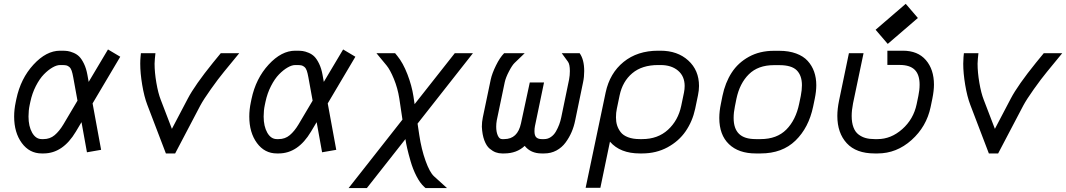

<svg xmlns="http://www.w3.org/2000/svg" viewBox="-20 -771 5442 980"><path d="M367.2 -99.1Q300.8 12.2 202.1 12.2H192.9Q130.4 12.2 91.3 -41Q52.2 -94.2 52.2 -176.3Q52.2 -211.9 60.1 -249L63.5 -265.6Q85.4 -370.1 150.9 -441.2Q216.3 -512.2 286.6 -512.2H295.9Q312.5 -512.2 325 -510.5Q337.4 -508.8 354.7 -501.7Q372.1 -494.6 384.5 -482.2Q397 -469.7 408.7 -445.6Q420.4 -421.4 426.3 -388.2L432.6 -353L531.2 -518.6L593.8 -481.4L452.6 -243.2L496.1 -6.3L423.8 6.3L396 -147.5ZM375.5 -257.3 354 -375.5Q350.1 -397.5 345.7 -410.2Q341.3 -422.9 333.7 -429.2Q326.2 -435.5 318.4 -437.3Q310.5 -439 295.9 -439H286.6Q269.5 -439 247.8 -426.5Q226.1 -414.1 204.1 -391.6Q182.1 -369.1 163.1 -332Q144 -294.9 134.8 -251L131.3 -234.4Q125.5 -207 125.5 -176.3Q125.5 -126.5 144 -93.8Q162.6 -61 192.9 -61H202.1Q234.9 -61 258.8 -81.1Q282.7 -101.1 303.7 -136.2Z M770.5 -471.7Q769 -456.1 769 -445.8Q769 -401.4 778.1 -348.6Q787.1 -295.9 800.3 -262.2L857.4 -113.3L939 -268.6Q974.6 -336.4 1066.9 -450.7L1106.9 -499.5H1201.2L1123.5 -404.8Q1093.8 -368.7 1056.2 -315.7Q1018.6 -262.7 1002.4 -232.4L874 12.2H826.7L731.9 -235.8Q715.8 -277.8 705.8 -337.9Q695.8 -397.9 695.8 -445.8Q695.8 -463.4 697.3 -479.5L699.2 -499.5H773.4Z M1567.4 -99.1Q1501 12.2 1402.3 12.2H1393.1Q1330.6 12.2 1291.5 -41Q1252.4 -94.2 1252.4 -176.3Q1252.4 -211.9 1260.3 -249L1263.7 -265.6Q1285.6 -370.1 1351.1 -441.2Q1416.5 -512.2 1486.8 -512.2H1496.1Q1512.7 -512.2 1525.1 -510.5Q1537.6 -508.8 1554.9 -501.7Q1572.3 -494.6 1584.7 -482.2Q1597.2 -469.7 1608.9 -445.6Q1620.6 -421.4 1626.5 -388.2L1632.8 -353L1731.4 -518.6L1793.9 -481.4L1652.8 -243.2L1696.3 -6.3L1624 6.3L1596.2 -147.5ZM1575.7 -257.3 1554.2 -375.5Q1550.3 -397.5 1545.9 -410.2Q1541.5 -422.9 1533.9 -429.2Q1526.4 -435.5 1518.6 -437.3Q1510.7 -439 1496.1 -439H1486.8Q1469.7 -439 1448 -426.5Q1426.3 -414.1 1404.3 -391.6Q1382.3 -369.1 1363.3 -332Q1344.2 -294.9 1335 -251L1331.5 -234.4Q1325.7 -207 1325.7 -176.3Q1325.7 -126.5 1344.2 -93.8Q1362.8 -61 1393.1 -61H1402.3Q1435.1 -61 1459 -81.1Q1482.9 -101.1 1503.9 -136.2Z M1759.3 189 2034.2 -160.6 2018.1 -268.6Q2009.8 -321.3 1990.5 -368.2Q1971.2 -415 1953.1 -437L1901.4 -499.5H1996.6L2007.8 -485.8Q2037.1 -450.2 2059.6 -391.8Q2082 -333.5 2090.3 -279.3L2096.2 -239.3L2301.3 -499.5H2394L2111.3 -140.1L2120.1 -81.5Q2130.9 -9.3 2152.1 49.8Q2173.3 108.9 2195.3 128.9L2261.7 189H2152.3L2145.5 183.1Q2123.5 163.1 2105.5 127.7Q2087.4 92.3 2075.9 52.5Q2064.5 12.7 2058.6 -12.9Q2052.7 -38.6 2049.3 -61L1852.5 189Z M2542.5 12.2Q2525.9 12.2 2510.5 6.6Q2495.1 1 2479 -12.5Q2462.9 -25.9 2452.1 -54.7Q2441.4 -83.5 2439.5 -124Q2439.5 -148.9 2444.3 -171.4L2484.9 -365.7Q2491.7 -396.5 2511.5 -436.8Q2531.2 -477.1 2553.2 -499.5H2658.2L2606.4 -449.7Q2594.2 -438 2577.9 -406.7Q2561.5 -375.5 2556.2 -351.1L2515.6 -156.7Q2512.7 -140.6 2512.7 -124.5Q2512.7 -97.7 2520.8 -79.3Q2528.8 -61 2542.5 -61H2553.7Q2622.1 -61 2639.2 -141.6L2684.1 -350.1H2756.8L2710.4 -127Q2708 -115.2 2708 -101.6Q2708 -78.6 2717.5 -69.8Q2727.1 -61 2744.6 -61H2757.8Q2776.4 -61 2792 -71.8Q2807.6 -82.5 2817.6 -100.1Q2827.6 -117.7 2834.2 -135.3Q2840.8 -152.8 2844.7 -171.9L2884.8 -365.7Q2888.7 -386.7 2888.7 -408.2Q2888.7 -442.9 2878.9 -456.1L2847.2 -499.5H2938H2938.5Q2961.9 -467.3 2961.9 -408.2Q2961.9 -377.9 2956.1 -351.1L2916 -157.2Q2909.7 -125.5 2897.7 -97.4Q2885.7 -69.3 2866.9 -43.7Q2848.1 -18.1 2820.1 -2.9Q2792 12.2 2757.8 12.2H2744.6Q2689 12.2 2658.2 -26.4Q2617.2 12.2 2553.7 12.2Z M3457 -230.5 3471.2 -298.8Q3474.6 -315.4 3474.6 -332Q3474.6 -381.8 3440.9 -410.4Q3407.2 -439 3351.6 -439H3339.4Q3256.8 -439 3207.3 -397.2Q3157.7 -355.5 3142.6 -284.2L3128.4 -215.8Q3124 -195.8 3124 -171.9Q3124 -149.9 3129.6 -131.6Q3135.3 -113.3 3147.9 -96.7Q3160.6 -80.1 3185.5 -70.6Q3210.4 -61 3245.6 -61H3257.8Q3337.4 -61 3389.4 -108.6Q3441.4 -156.2 3457 -230.5ZM3257.8 12.2H3245.6Q3145.5 12.2 3093.3 -47.9L3044.4 187.5H2969.2L3071.3 -298.8Q3092.3 -397.5 3162.8 -454.8Q3233.4 -512.2 3339.4 -512.2H3351.6Q3438 -512.2 3492.9 -462.4Q3547.9 -412.6 3547.9 -332Q3547.9 -310.1 3542.5 -284.2L3528.3 -215.8Q3514.6 -151.9 3479.7 -101.1Q3444.8 -50.3 3387 -19Q3329.1 12.2 3257.8 12.2Z M3958 -438.5H3930.2Q3849.6 -438.5 3802.5 -392.1Q3755.4 -345.7 3738.8 -266.6L3731 -227.5Q3724.6 -197.3 3724.6 -168.9Q3724.6 -114.7 3752 -87.9Q3779.3 -61 3837.4 -61H3862.3Q3945.3 -61 3993.7 -109.9Q4042 -158.7 4059.1 -241.7L4067.4 -281.7Q4073.2 -311.5 4073.2 -335.9Q4073.2 -385.3 4046.9 -411.9Q4020.5 -438.5 3958 -438.5ZM4146.5 -335.9Q4146.5 -305.2 4138.7 -267.1L4130.4 -227.1Q4107.9 -119.1 4040.3 -53.5Q3972.7 12.2 3862.3 12.2H3837.4Q3750 12.2 3700.7 -35.2Q3651.4 -82.5 3651.4 -168.9Q3651.4 -203.1 3659.7 -242.2L3667.5 -281.2Q3681.6 -349.1 3714.4 -399.9Q3747.1 -450.7 3802.5 -481.2Q3857.9 -511.7 3930.2 -511.7H3958Q4006.3 -511.7 4043.5 -498Q4080.6 -484.4 4102.5 -460.2Q4124.5 -436 4135.5 -404.8Q4146.5 -373.5 4146.5 -335.9Z M4509.3 -512.2H4588.4Q4664.6 -512.2 4705.8 -464.4Q4747.1 -416.5 4747.1 -338.9Q4747.1 -308.6 4738.8 -267.1L4730 -224.6Q4709 -124.5 4632.6 -56.2Q4556.2 12.2 4459.5 12.2H4444.3Q4350.1 12.2 4302 -40Q4253.9 -92.3 4253.9 -179.2Q4253.9 -214.8 4262.7 -257.8L4313 -499.5H4387.7L4334 -243.2Q4327.1 -208 4327.1 -179.2Q4327.1 -145 4336.2 -121.1Q4345.2 -97.2 4362.1 -84.5Q4378.9 -71.8 4398.7 -66.4Q4418.5 -61 4444.3 -61H4459.5Q4527.8 -61 4585.2 -111.8Q4642.6 -162.6 4658.7 -239.3L4667.5 -281.7Q4673.8 -311.5 4673.8 -338.9Q4673.8 -390.1 4648.9 -414.8Q4624 -439.5 4571.8 -439.5H4509.3ZM4511.2 -546.9 4449.2 -619.1 4603 -751.5 4665 -679.2Z M4971.2 -471.7Q4969.7 -456.1 4969.7 -445.8Q4969.7 -401.4 4978.8 -348.6Q4987.8 -295.9 5001 -262.2L5058.1 -113.3L5139.6 -268.6Q5175.3 -336.4 5267.6 -450.7L5307.6 -499.5H5401.9L5324.2 -404.8Q5294.4 -368.7 5256.8 -315.7Q5219.2 -262.7 5203.1 -232.4L5074.7 12.2H5027.3L4932.6 -235.8Q4916.5 -277.8 4906.5 -337.9Q4896.5 -397.9 4896.5 -445.8Q4896.5 -463.4 4897.9 -479.5L4899.9 -499.5H4974.1Z"/></svg>

Font: Anka/Coder
Style: Italic
Weight: 400
Italic angle: -12°
Monospace: yes
Version: Version 001.100